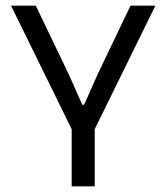

<svg xmlns="http://www.w3.org/2000/svg" viewBox="-20 -659 588 679"><path d="M238.5 -192 19 -639H106.5L224 -394.5L271 -288.5H277.5L324.5 -394.5L441.5 -639H529.5L310 -192ZM233.5 0V-269.5H315V0Z"/></svg>

Font: Anek Latin
Style: Regular
Weight: 400
Designer: Yesha Goshar
Foundry: Ek Type
Version: Version 1.003